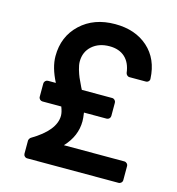

<svg xmlns="http://www.w3.org/2000/svg" viewBox="-106 -806 831 899"><g transform="rotate(15 309.0 -357.0)"><path d="M88.9 -18.1V-82Q88.9 -85 92 -90.3Q95.2 -95.7 98.1 -97.2Q208 -162.1 208 -233.9Q208 -250.5 198.2 -275.9H106.9Q99.6 -275.9 94.2 -281.2Q88.9 -286.6 88.9 -293.9V-357.9Q88.9 -365.2 94.2 -370.6Q99.6 -376 106.9 -376H145Q110.8 -442.4 110.8 -497.1Q110.8 -592.3 175.5 -653.1Q240.2 -713.9 342.8 -713.9Q440.9 -713.9 502.2 -659.2Q563.5 -604.5 567.9 -509.8Q568.8 -502.4 563.5 -496.8Q558.1 -491.2 549.8 -491.2H470.2Q464.4 -491.2 459.2 -496.1Q454.1 -501 453.1 -506.8Q447.3 -555.2 419.2 -581.1Q391.1 -606.9 344.2 -606.9Q292.5 -606.9 259.8 -577.9Q227.1 -548.8 227.1 -502Q227.1 -485.4 233.6 -463.4Q240.2 -441.4 245.8 -428.5Q251.5 -415.5 265.1 -387.2Q269.5 -379.9 271 -376H418Q425.3 -376 430.7 -370.6Q436 -365.2 436 -357.9V-293.9Q436 -286.6 430.7 -281.2Q425.3 -275.9 418 -275.9H308.1Q312 -249.5 312 -234.9Q312 -162.6 256.8 -104H549.8Q557.1 -104 562.5 -98.6Q567.9 -93.3 567.9 -85.9V-18.1Q567.9 -10.7 562.5 -5.4Q557.1 0 549.8 0H106.9Q99.6 0 94.2 -5.4Q88.9 -10.7 88.9 -18.1Z"/></g></svg>

Font: Fragment Mono
Style: Bold
Weight: 700
Designer: Wei Huang based on Nimbus Sans by URW Studio, based on Helvetica by Max Miedinger.
Foundry: Wei Huang
Version: Version 1.011